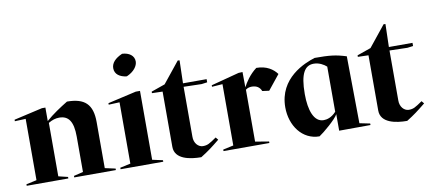

<svg xmlns="http://www.w3.org/2000/svg" viewBox="-68 -987 2798 1249"><g transform="rotate(-10 1331.0 -362.0)"><path d="M399 -259V-25L337 -10V0H612V-10L543 -25V-330C543 -446 493 -494 376 -494C327 -464 275 -430 231 -391V-480H208L20 -437V-427L92 -430V-25L23 -10V0H298V-10L236 -25V-378C261 -393 284 -400 308 -400C369 -400 399 -359 399 -259Z M856 -480H828L640 -437V-427L712 -430V-25L643 -10V0H925V-10L856 -25ZM788 -588C837 -609 862 -644 862 -674C862 -712 829 -736 783 -738C735 -717 710 -689 710 -655C710 -615 743 -593 788 -588Z M930 -452 1000 -450V-85C1000 -2 1101 14 1174 14C1224 -17 1250 -37 1302 -79L1288 -96C1240 -63 1228 -55 1196 -55C1167 -56 1139 -84 1140 -128V-457L1258 -454L1296 -459V-480H1140L1144 -631L1132 -632L1021 -494L930 -462Z M1577 -381C1604 -381 1628 -370 1639 -341L1684 -335L1762 -432C1737 -466 1694 -496 1627 -496C1580 -461 1550 -413 1535 -384L1534 -485L1508 -484L1322 -435V-425L1392 -430V-25L1323 -10V0H1626V-10L1536 -25V-368C1550 -379 1565 -381 1577 -381Z M1768 -210C1768 -89 1842 14 1955 14C1985 -5 2071 -78 2087 -109V0L2294 -1V-11L2225 -25L2220 -468C2150 -490 2110 -494 2012 -494C1944 -473 1768 -404 1768 -210ZM1908 -273C1908 -410 1941 -458 1999 -458C2034 -458 2064 -441 2083 -424V-126C2052 -92 2021 -85 2000 -85C1936 -85 1908 -166 1908 -273Z M2290 -452 2360 -450V-85C2360 -2 2461 14 2534 14C2584 -17 2610 -37 2662 -79L2648 -96C2600 -63 2588 -55 2556 -55C2527 -56 2499 -84 2500 -128V-457L2618 -454L2656 -459V-480H2500L2504 -631L2492 -632L2381 -494L2290 -462Z"/></g></svg>

Font: Mazius Display
Style: Bold
Weight: 700
Designer: Alberto Casagrande & Collletttivo
Foundry: Collletttivo
Version: Version 2.000;Glyphs 3.2 (3221)